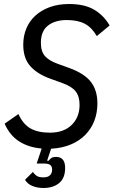

<svg xmlns="http://www.w3.org/2000/svg" viewBox="-20 -730 567 958"><path d="M313 -630Q255 -630 219.5 -602.5Q184 -575 184 -516Q184 -473 204.5 -450Q225 -427 267 -412L325 -391Q400 -364 433 -322Q466 -280 466 -214Q466 -167 450.5 -127Q435 -87 405.5 -57Q376 -27 333 -9Q290 9 235 12L215 72H223Q228 64 236 58.5Q244 53 260 53Q305 53 305 108Q305 159 275 183.5Q245 208 197 208Q165 208 140.5 197.5Q116 187 105 167L144 128Q151 139 162.5 147Q174 155 196 155Q219 155 229.5 144.5Q240 134 240 116Q240 100 230.5 93Q221 86 198 86H163L188 11Q124 6 76.5 -24Q29 -54 3 -113L72 -161Q95 -110 132.5 -89Q170 -68 229 -68Q298 -68 337.5 -106.5Q377 -145 377 -207Q377 -249 357.5 -274Q338 -299 290 -316L232 -337Q167 -360 131.5 -399.5Q96 -439 96 -507Q96 -551 111.5 -588Q127 -625 156.5 -652Q186 -679 228.5 -694.5Q271 -710 325 -710Q402 -710 450 -681.5Q498 -653 527 -603L463 -550Q438 -593 403 -611.5Q368 -630 313 -630Z"/></svg>

Font: IBM Plex Sans Cond Text
Style: Italic
Weight: 450
Width: 3
Italic angle: -11°
Designer: Mike Abbink, Paul van der Laan, Pieter van Rosmalen
Foundry: Bold Monday
Version: Version 1.3